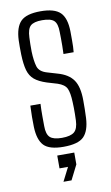

<svg xmlns="http://www.w3.org/2000/svg" viewBox="-87 -651 494 856"><g transform="rotate(-10 159.5 -223.0)"><path d="M156.5 6.5Q93 6.5 68.2 -19.2Q43.5 -45 41.5 -103.5Q41 -127.5 41 -149Q41 -170.5 42.5 -200H88.5Q87 -170 87.2 -144.2Q87.5 -118.5 87.5 -99.5Q87.5 -62.5 103 -48.2Q118.5 -34 156.5 -34Q196 -34 212.8 -48.2Q229.5 -62.5 231 -99.5Q231.5 -115.5 231.8 -129.5Q232 -143.5 231.8 -156.5Q231.5 -169.5 231 -182Q229.5 -225.5 220.2 -245Q211 -264.5 179.5 -275L132.5 -289Q97 -300.5 78 -316.5Q59 -332.5 51.2 -359.5Q43.5 -386.5 42 -430.5Q41.5 -452.5 41.5 -466.2Q41.5 -480 42 -496Q44.5 -555 70.2 -580.8Q96 -606.5 160 -606.5Q223 -606.5 249 -581Q275 -555.5 276 -495Q276 -484 276.2 -454.2Q276.5 -424.5 274 -401H228Q229 -419.5 229 -438Q229 -456.5 229 -472.5Q229 -488.5 228.5 -501Q228.5 -538 213.8 -552Q199 -566 160 -566Q122.5 -566 107.5 -552.2Q92.5 -538.5 91 -500Q90.5 -487.5 90 -469.5Q89.5 -451.5 90 -436Q91.5 -394.5 99 -368.8Q106.5 -343 141.5 -333L187 -319.5Q235.5 -306 257.2 -275Q279 -244 279 -182Q279 -159 278.8 -142.8Q278.5 -126.5 277.5 -102.5Q274.5 -45 249 -19.2Q223.5 6.5 156.5 6.5ZM129 160 160.5 98H122V40H199V93.5L165.5 160Z"/></g></svg>

Font: Big Shoulders Text ExtraLight
Style: Regular
Weight: 250
Version: Version 2.002